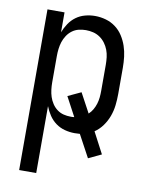

<svg xmlns="http://www.w3.org/2000/svg" viewBox="-84 -589 668 865"><g transform="rotate(10 250.0 -156.5)"><path d="M64 215V-520H142V-429Q150 -450 163 -469.5Q176 -489 194.5 -502.5Q213 -516 235.5 -522Q258 -528 281 -528Q306 -528 330.5 -521Q355 -514 375 -499Q395 -484 408.5 -463Q422 -442 430 -418.5Q438 -395 441 -370Q444 -345 444 -320V-200Q444 -174 441 -148Q438 -122 429 -97.5Q420 -73 404.5 -51.5Q389 -30 368 -16L419 81L360 109L305 7Q299 7 293 7.5Q287 8 281 8Q258 8 235.5 2Q213 -4 194.5 -17.5Q176 -31 163 -50.5Q150 -70 142 -91V215ZM251 -62Q255 -62 259 -62Q263 -62 267 -63L220 -151L280 -179L328 -90Q339 -100 346.5 -113Q354 -126 358.5 -140.5Q363 -155 364.5 -170Q366 -185 366 -200V-320Q366 -337 364 -354Q362 -371 356 -387Q350 -403 339.5 -417Q329 -431 315 -440.5Q301 -450 284.5 -454Q268 -458 251 -458Q234 -458 218 -454Q202 -450 188.5 -440Q175 -430 165.5 -415.5Q156 -401 151 -385.5Q146 -370 144 -353.5Q142 -337 142 -320V-200Q142 -183 144 -166.5Q146 -150 151 -134.5Q156 -119 165.5 -104.5Q175 -90 188.5 -80Q202 -70 218 -66Q234 -62 251 -62Z"/></g></svg>

Font: Iosevka Term
Style: Regular
Weight: 400
Monospace: yes
Designer: Belleve Invis
Foundry: Belleve Invis
Version: Version 30.0.1